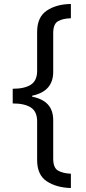

<svg xmlns="http://www.w3.org/2000/svg" viewBox="-20 -812 431 967"><path d="M44 -365Q104 -365 135.5 -385.5Q167 -406 167 -455V-651Q167 -726 215.5 -758.5Q264 -791 337 -792V-720Q296 -719 272 -705Q248 -691 248 -645V-450Q248 -352 142 -330V-325Q194 -315 221 -286Q248 -257 248 -206V-13Q248 33 272 47Q296 61 337 63V135Q264 133 215.5 101Q167 69 167 -6V-201Q167 -250 135.5 -270.5Q104 -291 44 -291Z"/></svg>

Font: Noto Sans Bengali UI
Style: Regular
Weight: 400
Designer: Jelle Bosma - Monotype Design Team
Foundry: Monotype Imaging Inc.
Version: Version 2.003; ttfautohint (v1.8.4.7-5d5b)